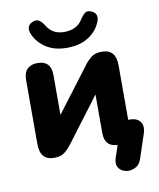

<svg xmlns="http://www.w3.org/2000/svg" viewBox="-94 -797 843 1015"><g transform="rotate(-10 328.0 -289.0)"><path d="M306 -552Q239 -552 193.5 -582Q148 -612 128 -661Q120 -684 127.5 -699Q135 -714 154 -720Q172 -727 185.5 -718.5Q199 -710 212 -690Q242 -637 306 -637Q377 -637 407 -690Q421 -710 432.5 -718.5Q444 -727 462 -720Q481 -714 489 -699Q497 -684 488 -661Q469 -612 422.5 -582Q376 -552 306 -552ZM583 96Q573 125 548.5 136.5Q524 148 499 143Q474 138 460.5 117.5Q447 97 459 62L480 0Q411 -2 411 -77V-283L230 -43Q217 -26 196.5 -8.5Q176 9 138 9Q63 9 63 -78V-423Q63 -461 82.5 -480.5Q102 -500 137 -500Q210 -500 210 -423V-209L391 -448Q404 -466 425 -483Q446 -500 483 -500Q558 -500 558 -414V-121H566Q606 -121 623 -97Q640 -73 625 -30Z"/></g></svg>

Font: Chiron GoRound TC EB
Style: Regular
Weight: 700
Designer: Ryoko NISHIZUKA 西塚涼子 (kana, bopomofo & ideographs); Paul D. Hunt (Latin, Greek & Cyrillic); Sandoll Communications 산돌커뮤니
Foundry: Adobe
Version: Version 1.000;hotconv 1.1.1;makeotfexe 2.6.0